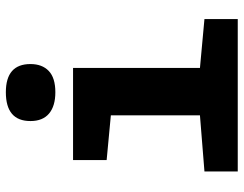

<svg xmlns="http://www.w3.org/2000/svg" viewBox="-106 -706 813 640"><g transform="rotate(-90 300.0 -386.5)"><path d="M312 -608Q266 -608 241 -629Q216 -650 216 -691Q216 -773 312 -773Q406 -773 406 -691Q406 -652 383 -630Q360 -608 312 -608ZM48 0V-111L235 -126V-423L86 -437V-549H393V-126L556 -111V0Z"/></g></svg>

Font: Noto Sans Mono ExtraBold
Style: Regular
Weight: 800
Designer: Monotype Design Team
Foundry: Monotype Imaging Inc.
Version: Version 2.014